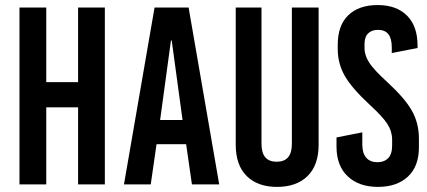

<svg xmlns="http://www.w3.org/2000/svg" viewBox="-20 -730 1689 760"><path d="M395 0H289.1V-305.2H163.1V0H57.1V-700.2H163.1V-404.8H289.1V-700.2H395Z M847.7 0H739.7L716.8 -159.2H599.6L576.7 0H470.7L591.8 -700.2H726.6ZM656.7 -569.8 613.8 -254.9H702.6L659.7 -569.8Z M1241.2 -700.2V-157.2Q1241.2 -76.2 1197.5 -33.2Q1153.8 9.8 1076.2 9.8Q1000 9.8 956.5 -33.2Q913.1 -76.2 913.1 -157.2V-700.2H1015.1V-160.2Q1015.1 -89.8 1075.2 -89.8Q1135.3 -89.8 1135.3 -160.2V-700.2Z M1475.1 -710Q1549.3 -710 1591.1 -668.2Q1632.8 -626.5 1632.8 -549.8V-540L1530.8 -520V-542Q1530.8 -577.6 1517.3 -594.7Q1503.9 -611.8 1476.1 -611.8Q1451.7 -611.8 1437.3 -597.9Q1422.9 -584 1422.9 -555.2V-540Q1422.9 -510.3 1441.9 -481.4Q1460.9 -452.6 1512.2 -405.8Q1583 -340.8 1610.6 -291.5Q1638.2 -242.2 1638.2 -181.2V-147Q1638.2 -71.3 1594.5 -30.8Q1550.8 9.8 1476.1 9.8Q1400.9 9.8 1356.4 -32Q1312 -73.7 1312 -149.9V-186L1414.1 -206.1V-158.2Q1414.1 -123.5 1429.7 -105.7Q1445.3 -87.9 1474.1 -87.9Q1500.5 -87.9 1516.4 -103.8Q1532.2 -119.6 1532.2 -154.8V-176.8Q1532.2 -210 1513.4 -239.3Q1494.6 -268.6 1442.9 -315.9Q1372.6 -380.9 1344.7 -429.7Q1316.9 -478.5 1316.9 -536.1V-553.2Q1316.9 -629.4 1358.6 -669.7Q1400.4 -710 1475.1 -710Z"/></svg>

Font: BaseOne
Style: Regular
Weight: 400
Designer: Domenico Catapano
Foundry: Design by Basse
Version: Version 1.000;PS 001.001;hotconv 1.0.56